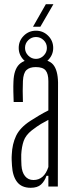

<svg xmlns="http://www.w3.org/2000/svg" viewBox="-20 -887 353 913"><path d="M126 6Q83 6 61.5 -21.5Q40 -49 37 -99Q36 -113 35.5 -126Q35 -139 36 -152Q38 -202 56.5 -241Q75 -280 124 -312Q144 -325 166 -338Q188 -351 210 -362V-501Q210 -536 197 -552Q184 -568 150 -568Q121 -568 106 -554Q91 -540 89 -502Q88 -483 88 -454.5Q88 -426 89 -402H45Q44 -425 43.5 -451.5Q43 -478 44 -499Q46 -556 71.5 -581Q97 -606 152 -606Q211 -606 233 -579.5Q255 -553 256 -494L255 0H210V-51H201Q192 -25 175 -9.5Q158 6 126 6ZM139 -31Q190 -31 210 -93V-317Q194 -309 175.5 -298Q157 -287 131 -267Q102 -244 92.5 -216.5Q83 -189 81 -152Q81 -143 81 -129Q81 -115 82 -101Q84 -68 99 -49.5Q114 -31 139 -31ZM151 -577Q117 -577 93 -601.5Q69 -626 69 -659Q69 -693 93 -717Q117 -741 151 -741Q185 -741 209 -717Q233 -693 233 -659Q233 -626 209 -601.5Q185 -577 151 -577ZM99 -659Q99 -638 114.5 -622.5Q130 -607 151 -607Q172 -607 187.5 -622.5Q203 -638 203 -659Q203 -681 187.5 -696Q172 -711 151 -711Q130 -711 114.5 -696Q99 -681 99 -659ZM137 -760 198 -867H234L172 -760Z"/></svg>

Font: Big Shoulders Display Light
Style: Regular
Weight: 300
Designer: Patric King
Foundry: XO Type Co
Version: Version 1.000; ttfautohint (v1.8.2)